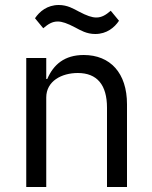

<svg xmlns="http://www.w3.org/2000/svg" viewBox="-20 -748 608 768"><path d="M361 -612C407 -612 438 -638 456 -665L423 -705C403 -688 387 -678 365 -678C348 -678 327 -685 295 -702C274 -713 250 -728 215 -728C169 -728 138 -702 120 -675L153 -635C173 -652 189 -662 211 -662C228 -662 249 -655 281 -638C302 -627 326 -612 361 -612ZM165 0V-358C165 -424 227 -456 291 -456C368 -456 408 -409 408 -317V0H488V-331C488 -456 421 -528 315 -528C238 -528 194 -490 169 -432H165V-516H85V0Z"/></svg>

Font: IBM Plex Thai Looped
Style: Regular
Weight: 400
Designer: Mike Abbink, Paul van der Laan, Pieter van Rosmalen, Ben Mitchell, Mark Frömberg
Foundry: Bold Monday
Version: Version 1.0